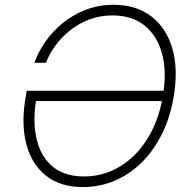

<svg xmlns="http://www.w3.org/2000/svg" viewBox="-20 -757 780 787"><path d="M319.3 9.8Q228.5 9.8 169.9 -35.9Q111.3 -81.5 89.1 -161.9Q66.9 -242.2 83 -346.2L89.4 -384.8H663.1L656.2 -342.8H111.8L128.4 -350.1Q113.3 -257.3 130.4 -185.8Q147.5 -114.3 196 -74Q244.6 -33.7 323.7 -33.7Q403.3 -33.7 470.9 -74.2Q538.6 -114.7 584.7 -189Q630.9 -263.2 647.5 -363.3Q664.6 -464.4 643.8 -538.6Q623 -612.8 571.3 -653.3Q519.5 -693.8 441.4 -693.8Q390.6 -693.8 346.9 -677.5Q303.2 -661.1 267.8 -633.1Q232.4 -605 207.3 -570.3Q182.1 -535.6 168 -499.5H121.1Q136.2 -543 165.5 -585.4Q194.8 -627.9 236.6 -662.1Q278.3 -696.3 331.3 -716.8Q384.3 -737.3 445.8 -737.3Q537.1 -737.3 598.9 -690.9Q660.6 -644.5 685.8 -560.5Q710.9 -476.6 692.4 -363.3Q678.7 -279.3 645.3 -210.7Q611.8 -142.1 562.5 -92.8Q513.2 -43.5 451.4 -16.8Q389.6 9.8 319.3 9.8Z"/></svg>

Font: Inter 17pt ExtraLight
Style: Italic
Weight: 250
Italic angle: -9.3988°
Version: Version 4.001;git-66647c0bb